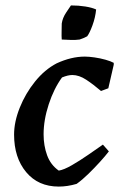

<svg xmlns="http://www.w3.org/2000/svg" viewBox="-20 -677 460 709"><path d="M197 12Q121 12 76.5 -41.5Q32 -95 32 -180Q32 -227 53 -279.5Q74 -332 109.5 -376Q145 -420 189 -443Q243 -468 293 -468Q308 -468 329 -465Q350 -462 369.5 -456.5Q389 -451 400 -445V-438L380 -351L353 -341Q325 -365 298.5 -382.5Q272 -400 247 -400Q231 -400 209 -391Q179 -350 160 -292Q141 -234 141 -181Q141 -139 154 -103.5Q167 -68 197 -47Q216 -50 245.5 -67Q275 -84 306 -105.5Q337 -127 360 -143L382 -118Q369 -101 349 -79Q329 -57 306.5 -35Q284 -13 263 2Q229 12 197 12ZM208 -531Q207 -543 207.5 -561.5Q208 -580 208 -590Q211 -611 224.5 -631Q238 -651 242 -657Q270 -657 295 -653Q320 -649 335 -642Q332 -612 321.5 -583.5Q311 -555 302 -543Q292 -537 274 -531Q259 -529 242.5 -529.5Q226 -530 208 -531Z"/></svg>

Font: Labrada SemiBold
Style: Italic
Weight: 600
Italic angle: -7°
Designer: Mercedes Jáuregui
Foundry: Omnibus-Type Team
Version: Version 1.000; ttfautohint (v1.8.4.7-5d5b)